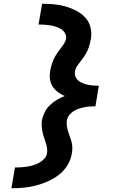

<svg xmlns="http://www.w3.org/2000/svg" viewBox="-20 -853 640 1026"><path d="M41 153 60 42Q76 42 92.5 41Q109 40 125 37.5Q141 35 157.5 30Q174 25 189 17Q204 9 216.5 -4.5Q229 -18 231 -34Q234 -49 231 -64Q228 -79 223.5 -93Q219 -107 214.5 -120.5Q210 -134 207 -148.5Q204 -163 203 -178Q202 -193 204 -209Q208 -231 218.5 -252.5Q229 -274 246 -290.5Q263 -307 284 -319.5Q305 -332 326 -340Q307 -348 290 -360.5Q273 -373 262 -389.5Q251 -406 247.5 -427.5Q244 -449 248 -471Q250 -487 254.5 -502.5Q259 -518 265.5 -533Q272 -548 281 -562Q290 -576 300.5 -589.5Q311 -603 320.5 -617Q330 -631 333 -646Q335 -662 327.5 -675.5Q320 -689 307 -697Q294 -705 279.5 -710Q265 -715 249.5 -717.5Q234 -720 218 -721Q202 -722 186 -722L205 -833Q238 -833 269.5 -830Q301 -827 330.5 -818.5Q360 -810 387 -796Q414 -782 434.5 -760.5Q455 -739 463 -709Q471 -679 466 -646Q463 -631 459 -615.5Q455 -600 448.5 -585Q442 -570 432.5 -555.5Q423 -541 412.5 -528Q402 -515 392.5 -501Q383 -487 381 -471Q378 -456 383.5 -443Q389 -430 399.5 -421.5Q410 -413 423 -408Q436 -403 450 -400Q464 -397 478.5 -396Q493 -395 508 -395L490 -285Q475 -285 460.5 -284Q446 -283 431 -280Q416 -277 401 -272Q386 -267 372.5 -258.5Q359 -250 349.5 -237Q340 -224 337 -209Q335 -193 337.5 -178.5Q340 -164 344 -150Q348 -136 353.5 -122Q359 -108 362.5 -94Q366 -80 366.5 -64.5Q367 -49 364 -34Q359 -1 341 29Q323 59 295.5 80.5Q268 102 236 116Q204 130 171.5 138.5Q139 147 106.5 150Q74 153 41 153Z"/></svg>

Font: Iosevka XBd Ex Obl
Style: Regular
Weight: 800
Width: 7
Italic angle: -9°
Monospace: yes
Designer: Belleve Invis
Foundry: Belleve Invis
Version: Version 32.5.0; ttfautohint (v1.8.4)